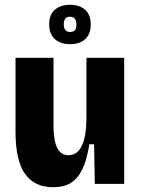

<svg xmlns="http://www.w3.org/2000/svg" viewBox="-20 -770 591 804"><path d="M203 14Q124 14 84.5 -42.5Q45 -99 45 -217V-528H204V-246Q204 -181 219.5 -150.5Q235 -120 267 -120Q286 -120 300 -130.5Q314 -141 323.5 -161.5Q333 -182 337.5 -212Q342 -242 342 -280V-528H500V-221V0H377L374 -166H354Q344 -101 325 -61.5Q306 -22 276.5 -4Q247 14 203 14ZM274 -585Q234 -585 210 -606Q186 -627 186 -668Q186 -709 210 -729.5Q234 -750 273 -750Q313 -750 336.5 -729Q360 -708 360 -667Q360 -627 336.5 -606Q313 -585 274 -585ZM274 -636Q288 -636 294 -644Q300 -652 300 -667Q300 -684 293 -692Q286 -700 273 -700Q259 -700 253 -691.5Q247 -683 247 -669Q247 -652 254 -644Q261 -636 274 -636Z"/></svg>

Font: Bricolage Grotesque 24pt SemiCondensed ExtraBold
Style: Regular
Weight: 800
Width: 4
Designer: Mathieu Triay
Foundry: Atelier Triay
Version: Version 1.001;gftools[0.9.33.dev8+g029e19f]